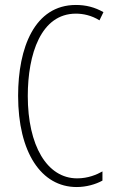

<svg xmlns="http://www.w3.org/2000/svg" viewBox="-20 -810 461 774"><path d="M286 -755C315 -755 349 -748 381 -728L397 -761C362 -781 326 -790 286 -790C119 -790 53 -617 53 -424C53 -196 146 -56 289 -56C328 -56 366 -67 393 -82V-119C370 -106 335 -91 291 -91C169 -91 92 -224 92 -423C92 -592 145 -755 286 -755Z"/></svg>

Font: Noto Sans Malayalam UI ExtraCondensed ExtraLight
Style: Regular
Weight: 200
Width: 2
Designer: Jelle Bosma - Monotype Design Team
Foundry: Monotype Imaging Inc.
Version: Version 2.104